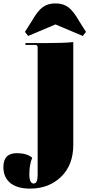

<svg xmlns="http://www.w3.org/2000/svg" viewBox="-120 -884 564 1132"><path d="M46 -672 27 -696 67 -759Q101 -819 131.5 -841.5Q162 -864 207 -864Q252 -864 282.5 -841.5Q313 -819 347 -759L387 -696L368 -672L207 -740ZM57 228Q-18 228 -59 195Q-100 162 -100 101Q-100 19 -21 19Q38 19 70 46Q53 86 53 144Q53 198 79 198Q102 198 102 147V-605Q102 -619 88 -619H30V-630H147Q260 -630 312 -636V-30Q312 89 240 158.5Q168 228 57 228Z"/></svg>

Font: Arapey Black-Display
Style: Regular
Weight: 900
Designer: Eduardo Rodriguez Tunni
Foundry: Eduardo Rodriguez Tunni
Version: Version 4.000